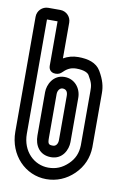

<svg xmlns="http://www.w3.org/2000/svg" viewBox="-83 -741 526 821"><g transform="rotate(10 180.0 -330.5)"><path d="M177 -19C116 -19 62 -69 62 -146V-642H108V-450C108 -414 149 -415 163 -429C180 -446 196 -457 222 -457C258 -457 273 -447 278 -439C297 -407 298 -396 298 -372V-137C297 -103 286 -77 262 -54C237 -30 210 -19 177 -19ZM111 -692H59C33 -692 12 -671 12 -645V-146C12 -45 86 31 177 31C222 31 263 14 296 -18C330 -51 347 -92 348 -137V-372C348 -402 341 -429 320 -465C301 -497 264 -507 222 -507C199 -507 177 -501 158 -490V-645C158 -671 137 -692 111 -692ZM179 -413C130 -413 108 -367 108 -335V-146C108 -104 130 -65 181 -65C231 -65 252 -110 252 -143V-335C252 -377 223 -413 179 -413ZM179 -363C193 -363 202 -355 202 -335V-143C202 -126 193 -115 181 -115C162 -115 158 -118 158 -146V-335C158 -351 168 -363 179 -363Z"/></g></svg>

Font: DIN Rundschrift
Style: EngKont
Weight: 400
Width: 3
Version: Version 1.027